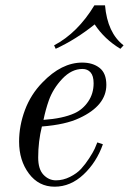

<svg xmlns="http://www.w3.org/2000/svg" viewBox="-20 -692 486 724"><path d="M52 -158Q52 -218 74 -277Q96 -336 140 -381Q212 -456 290 -456Q330 -456 355.5 -436Q381 -416 381 -372Q381 -294 280 -247Q228 -222 138 -215Q124 -159 124 -98Q124 -54 144 -33Q164 -12 191 -12Q218 -12 244 -25Q270 -38 286 -55.5Q302 -73 316.5 -95.5Q331 -118 337 -131Q343 -144 347 -155L368 -148Q344 -80 295 -34Q246 12 186 12Q126 12 89 -37.5Q52 -87 52 -158ZM144 -240Q217 -245 261 -265Q292 -279 312.5 -309Q333 -339 333 -378Q333 -406 321.5 -419Q310 -432 291 -432Q250 -432 215 -395Q180 -358 164 -313Q152 -279 144 -240ZM184 -521Q273 -568 336 -672H376Q385 -568 446 -521L434 -508Q374 -544 337 -600Q266 -543 190 -508Z"/></svg>

Font: Old Standard TT
Style: Italic
Weight: 400
Italic angle: -15.2°
Designer: Alexey Kryukov <alexios@thessalonica.org.ru>
Version: Version 2.2